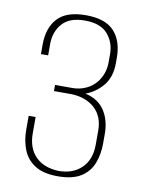

<svg xmlns="http://www.w3.org/2000/svg" viewBox="-73 -647 534 708"><g transform="rotate(10 194.5 -293.5)"><path d="M192 8Q138 8 106.5 -12Q75 -32 61.5 -66Q48 -100 48 -140V-193H74V-132Q74 -77 105 -45.5Q136 -14 192 -12Q245 -12 277.5 -43.5Q310 -75 310 -131V-184Q310 -237 277 -267Q244 -297 190 -299H124V-322H190Q216 -322 240 -333Q264 -344 280 -365Q292 -381 298 -399.5Q304 -418 304 -439V-469Q304 -513 277 -544Q250 -575 192 -575Q134 -575 107 -544Q80 -513 80 -468V-425H53V-460Q53 -523 86 -559Q119 -595 192 -595Q265 -595 298 -559Q331 -523 331 -460V-441Q331 -388 304.5 -356Q278 -324 240 -310Q289 -299 312.5 -263Q336 -227 336 -176V-140Q336 -100 323 -66Q310 -32 278.5 -12Q247 8 192 8Z"/></g></svg>

Font: Alumni Sans Thin
Style: Regular
Weight: 100
Designer: Robert E. Leuschke
Foundry: Robert E. Leuschke
Version: Version 1.018